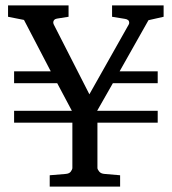

<svg xmlns="http://www.w3.org/2000/svg" viewBox="-20 -691 636 711"><path d="M585.9 -628.9 529.8 -616.2 422.9 -426.8H564V-382.8H397.9L339.8 -280.8H564V-236.8H340.8V-68.8Q340.8 -64 347.2 -55.9Q353.5 -47.9 367.2 -46.9L424.8 -42V0H164.1V-42L223.1 -46.9Q236.8 -47.9 242.4 -55.9Q248 -64 248 -68.8V-236.8H32.2V-280.8H246.1L191.9 -382.8H32.2V-426.8H168L68.8 -617.2L9.8 -628.9V-670.9H233.9V-628.9L190.9 -622.1Q177.2 -619.6 177.2 -607.4Q177.2 -605 179.2 -600.1L311 -341.8L456.1 -599.1Q458.5 -602.5 458.5 -606.9Q458.5 -618.7 442.9 -621.1L395 -628.9V-670.9H585.9Z"/></svg>

Font: Abyssinica SIL
Style: Regular
Weight: 400
Designer: Victor Gaultney and Lorna Evans
Foundry: SIL International
Version: Version 2.100